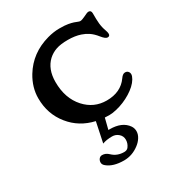

<svg xmlns="http://www.w3.org/2000/svg" viewBox="-182 -633 936 1009"><g transform="rotate(-30 286.5 -128.5)"><path d="M301.3 10.7 284.7 76.7H292.5Q368.2 76.7 399.9 123Q409.7 137.7 409.7 156Q409.7 174.3 398.4 192.6Q387.2 210.9 368.2 225.1Q326.2 256.8 276.9 256.8Q211.4 256.8 176.3 227.5Q163.6 217.3 163.6 204.8Q163.6 192.4 170.9 183.3Q178.2 174.3 189.9 174.3Q210.9 174.3 228.5 191.4Q256.8 218.8 299.3 218.8Q316.9 218.8 325.2 207Q338.9 188.5 338.9 166.5Q338.9 144.5 322.5 130.1Q306.2 115.7 284.2 115.7Q249.5 115.7 225.6 125L251 3.4Q160.6 -17.1 105.5 -85.9Q48.8 -155.8 48.8 -251.5Q48.8 -316.9 85.9 -378.4Q143.6 -473.1 255.9 -503.9Q293.5 -514.2 328.1 -514.2Q362.8 -514.2 380.9 -510.7Q398.9 -507.3 410.9 -503.4Q422.9 -499.5 430.2 -496.1Q437.5 -492.7 443.8 -492.7Q450.2 -492.7 458.5 -496.1Q466.8 -499.5 475.6 -503.4L491.2 -510.7Q499 -514.2 504.4 -514.2Q520.5 -514.2 520.5 -494.9Q520.5 -475.6 520.8 -460.7Q521 -445.8 522.5 -432.6Q525.4 -406.2 534.2 -382.8Q539.1 -369.6 539.1 -360.8Q539.1 -346.2 524.9 -346.2Q512.2 -346.2 492.4 -371.1Q472.7 -396 453.1 -408.9Q433.6 -421.9 412.6 -428.7Q379.9 -439.9 336.2 -439.9Q292.5 -439.9 264.9 -430.4Q237.3 -420.9 215.8 -401.4Q169.9 -358.4 169.9 -280.3Q169.9 -181.2 225.6 -119.6Q278.3 -61.5 355.5 -61.5Q440.9 -61.5 483.4 -121.6Q496.1 -140.1 508.5 -141.4Q521 -142.6 528.3 -135.3Q535.6 -127.9 535.6 -117.2Q535.6 -106.4 526.4 -90.6Q517.1 -74.7 501 -59.8Q484.9 -44.9 463.9 -32Q442.9 -19 419.4 -9.3Q396 0.5 371.3 6.1Q346.7 11.7 329.3 11.7Q312 11.7 301.3 10.7Z"/></g></svg>

Font: Stoke
Style: Regular
Weight: 400
Designer: Nicole Fally
Foundry: Nicole Fally
Version: Version 1.002